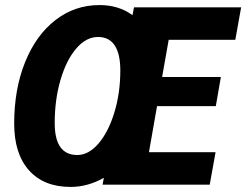

<svg xmlns="http://www.w3.org/2000/svg" viewBox="-20 -729 972 758"><path d="M646 -572 620 -425H852L832 -310H600L568 -128H831L808 0H385L390 -27Q326 9 259 9Q153 9 94.5 -56.5Q36 -122 36 -241Q36 -377 79 -483.5Q122 -590 198.5 -649.5Q275 -709 373 -709Q449 -709 503 -669L509 -700H932L909 -572ZM455 -451Q455 -516 433 -549.5Q411 -583 367 -583Q320 -583 281 -537.5Q242 -492 219 -414Q196 -336 196 -243Q196 -117 285 -117Q330 -117 369 -162.5Q408 -208 431.5 -285Q455 -362 455 -451Z"/></svg>

Font: Sarabun ExtraBold
Style: Italic
Weight: 800
Italic angle: -10°
Designer: Suppakit Chalermlarp | Katatrad Co.,Ltd.
Foundry: Cadson Demak Co.,Ltd.
Version: Version 1.000; ttfautohint (v1.6)